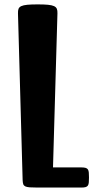

<svg xmlns="http://www.w3.org/2000/svg" viewBox="-20 -845 440 865"><path d="M61 -784.7Q60.5 -797.4 63.5 -805.2Q66.4 -813 75.9 -817.4Q85.4 -821.8 103 -823.5Q120.6 -825.2 149.9 -825.2Q178.7 -825.2 196.3 -823.5Q213.9 -821.8 223.4 -817.4Q232.9 -813 236.1 -805.2Q239.3 -797.4 238.8 -784.7L218.8 -90.8H346.2Q358.9 -90.8 366 -88.6Q373 -86.4 376.2 -81.3Q379.4 -76.2 380.1 -67.4Q380.9 -58.6 380.9 -45.4Q380.9 -32.2 380.1 -23.4Q379.4 -14.6 376.2 -9.5Q373 -4.4 366 -2.2Q358.9 0 346.2 0H149.9Q127.4 0 114 -1Q100.6 -2 93.8 -5.4Q86.9 -8.8 84.7 -15.4Q82.5 -22 82 -33.2Z"/></svg>

Font: Denk One
Style: Regular
Weight: 400
Designer: Irina Smirnova
Foundry: Irina Smirnova
Version: Version 1.002